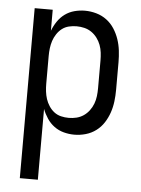

<svg xmlns="http://www.w3.org/2000/svg" viewBox="-53 -570 606 827"><g transform="rotate(5 250.0 -156.5)"><path d="M64 215V-520H142V-429Q150 -450 163 -469.5Q176 -489 194.5 -502.5Q213 -516 235.5 -522Q258 -528 281 -528Q306 -528 330.5 -521Q355 -514 375 -499Q395 -484 408.5 -463Q422 -442 430 -418.5Q438 -395 441 -370Q444 -345 444 -320V-200Q444 -175 441 -150Q438 -125 430 -101.5Q422 -78 408.5 -57Q395 -36 375 -21Q355 -6 330.5 1Q306 8 281 8Q258 8 235.5 2Q213 -4 194.5 -17.5Q176 -31 163 -50.5Q150 -70 142 -91V215ZM251 -62Q268 -62 284.5 -66Q301 -70 315 -79.5Q329 -89 339.5 -103Q350 -117 356 -133Q362 -149 364 -166Q366 -183 366 -200V-320Q366 -337 364 -354Q362 -371 356 -387Q350 -403 339.5 -417Q329 -431 315 -440.5Q301 -450 284.5 -454Q268 -458 251 -458Q234 -458 217.5 -454Q201 -450 188 -440Q175 -430 165.5 -415.5Q156 -401 151 -385.5Q146 -370 144 -353.5Q142 -337 142 -320V-200Q142 -183 144 -166.5Q146 -150 151 -134.5Q156 -119 165.5 -104.5Q175 -90 188 -80Q201 -70 217.5 -66Q234 -62 251 -62Z"/></g></svg>

Font: Iosevka NFM
Style: Regular
Weight: 400
Monospace: yes
Designer: Belleve Invis
Foundry: Belleve Invis
Version: Version 29.0.4; ttfautohint (v1.8.4);Nerd Fonts 3.3.0